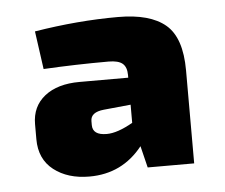

<svg xmlns="http://www.w3.org/2000/svg" viewBox="-36 -659 507 432"><g transform="rotate(-5 217.5 -443.0)"><path d="M68 -517 56 -603Q154 -619 245 -619Q317 -619 352 -589.5Q387 -560 387 -486V-276H282L270 -325Q224 -267 150 -267Q101 -267 69.5 -291.5Q38 -316 38 -361V-395Q38 -435 67 -458Q96 -481 146 -481H256V-487Q256 -505 246.5 -513Q237 -521 215 -521Q141 -521 68 -517ZM165 -391V-382Q165 -359 197 -359Q221 -359 256 -379V-420L195 -414Q165 -411 165 -391Z"/></g></svg>

Font: Exo 2.0 Extra Bold
Style: Regular
Weight: 800
Designer: Natanael Gama
Version: Version 1.001;PS 001.001;hotconv 1.0.70;makeotf.lib2.5.58329